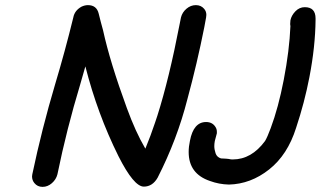

<svg xmlns="http://www.w3.org/2000/svg" viewBox="-20 -722 1251 749"><path d="M146 7Q126 7 114 -8Q105 -19 105 -34Q105 -38 106 -42Q143 -218 195 -393Q234 -523 266 -654Q271 -681 298 -696Q311 -702 323 -702Q357 -702 365 -669Q373 -636 382 -604Q409 -480 475 -300Q509 -207 546 -144Q546 -143 547 -143V-142Q568 -193 585 -244L594 -271Q640 -416 681 -629L686 -654Q691 -674 707.5 -688Q724 -702 744 -702Q764 -702 776 -688Q785 -678 785 -664Q785 -659 784 -654L777 -616Q749 -475 711 -335Q671 -178 595 -29Q575 6 541 6Q502 6 442 -113Q360 -278 313 -463L293 -393Q240 -218 204 -42Q199 -22 182.5 -7.5Q166 7 146 7ZM873 -2Q834 -3 799 -16Q716 -44 716 -129Q716 -150 721 -173Q735 -246 784 -246Q809 -246 821 -226Q826 -218 826 -208V-202L818 -172Q816 -161 816 -152Q816 -139 821 -124Q826 -109 842 -104Q849 -104 861.5 -103Q874 -102 877 -101Q880 -100 888 -100Q961 -100 1014 -172Q1023 -187 1036 -222Q1066 -302 1087 -411Q1109 -525 1113 -621Q1112 -623 1112 -629Q1112 -634 1113 -643Q1117 -662 1132.5 -678Q1148 -694 1169 -694Q1211 -694 1211 -650V-644Q1210 -540 1187 -421Q1168 -322 1135 -223Q1102 -118 1030 -61Q958 -4 873 -2Z"/></svg>

Font: Bad Comic
Style: Italic
Weight: 400
Italic angle: -11°
Designer: GGBotNet
Foundry: GGBotNet
Version: 0.95